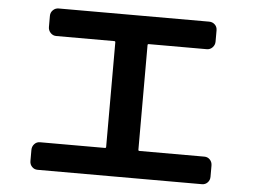

<svg xmlns="http://www.w3.org/2000/svg" viewBox="-51 -777 1101 834"><g transform="rotate(5 500.0 -360.0)"><path d="M141.6 -6.8Q127 -6.8 117.2 -17.1Q107.4 -27.3 107.4 -42V-90.8Q107.4 -105.5 117.2 -116.2Q127 -127 141.6 -127H424.8Q429.7 -127 429.7 -131.8V-587.9Q429.7 -592.8 424.8 -592.8H171.9Q157.2 -592.8 147 -603.5Q136.7 -614.3 136.7 -628.9V-677.7Q136.7 -692.4 147 -702.6Q157.2 -712.9 171.9 -712.9H828.1Q842.8 -712.9 853 -703.1Q863.3 -693.4 863.3 -677.7V-628.9Q863.3 -614.3 853 -603.5Q842.8 -592.8 828.1 -592.8H575.2Q570.3 -592.8 570.3 -587.9V-131.8Q570.3 -127 575.2 -127H858.4Q873 -127 882.8 -116.7Q892.6 -106.4 892.6 -90.8V-42Q892.6 -27.3 882.8 -17.1Q873 -6.8 858.4 -6.8Z"/></g></svg>

Font: Rounded-L Mgen+ 1mn bold
Style: Bold
Weight: 700
Designer: [Source Han Sans]
Ryoko NISHIZUKA  (kana & ideographs); Paul D. Hunt (Latin, Greek & Cyrillic); Wenlong ZHANG  (bopomofo
Version: Version 1.059.20150602